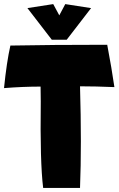

<svg xmlns="http://www.w3.org/2000/svg" viewBox="-26 -922 581 941"><path d="M499.5 -702.6Q521.5 -586.4 534.7 -495.1Q442.4 -499 366.2 -499Q374.5 -210.9 366.2 -1H185.5Q169.9 -127 173.8 -424.3L172.9 -497.6Q86.9 -497.6 -6.3 -490.2Q6.8 -619.1 24.9 -698.7Q224.6 -702.6 499.5 -702.6ZM108.4 -882.3 234.9 -901.9 264.6 -846.7 293.9 -901.9 420.4 -882.3 300.8 -727.1H228Z"/></svg>

Font: Lapsus Pro (theguybrush.com)
Style: Bold
Weight: 700
Designer: Jose Roses
Version: Version 1.00 February 9, 2018, initial release